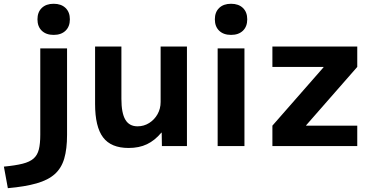

<svg xmlns="http://www.w3.org/2000/svg" viewBox="-104 -763 1941 1003"><path d="M-83.7 107.4Q-23.7 101.7 14 92.2Q51.7 82.7 71.7 64.9Q91.7 47 99 17.4Q106.4 -12.3 106.4 -58.7V-510H246.3V-58.7Q246.3 15 231.6 65.2Q217 115.3 182.1 146.5Q147.3 177.7 87.3 194.8Q27.3 212 -63 220ZM176.3 -580.7Q137 -580.7 114.3 -602.5Q91.7 -624.4 91.7 -662Q91.7 -699.7 114.3 -721.5Q137 -743.3 176.3 -743.3Q215.6 -743.3 238.3 -721.5Q261 -699.7 261 -662Q261 -624.4 238.3 -602.5Q215.6 -580.7 176.3 -580.7Z M567.9 10Q476.2 10 434.5 -45.3Q392.7 -100.6 392.7 -220V-520H530.2V-246.8Q530.2 -172.6 550.7 -137.9Q571.2 -103.1 614.5 -103.1Q647.8 -103.1 675.4 -120.5Q703 -137.9 719 -166.6Q735.1 -195.2 735.1 -230.1V-520H872.6V0H741.8L740.7 -69.9H738.8Q704.7 -29.1 663.7 -9.6Q622.8 10 567.9 10Z M1033 0V-510H1173V0ZM1103 -580.7Q1063.7 -580.7 1041 -602.5Q1018.4 -624.4 1018.4 -662Q1018.4 -699.7 1041 -721.5Q1063.7 -743.3 1103 -743.3Q1142.3 -743.3 1165 -721.5Q1187.6 -699.7 1187.6 -662Q1187.6 -624.4 1165 -602.5Q1142.3 -580.7 1103 -580.7Z M1319 0V-106.6L1586.1 -411.4V-413.4H1319V-520H1762.3V-413.4L1495.3 -108.6V-106.6H1762.3V0Z"/></svg>

Font: M PLUS 2 Thin
Style: Regular
Weight: 100
Designer: Coji Morishita
Foundry: UNDERFOREST DESIGN
Version: Version 1.001